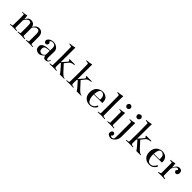

<svg xmlns="http://www.w3.org/2000/svg" viewBox="400 -2320 4192 4192"><g transform="rotate(45 2496.5 -224.0)"><path d="M319.3 -396.5Q419.9 -396.5 442.4 -301.8Q461.9 -333 476.1 -350.1Q490.2 -367.2 514.6 -381.8Q539.1 -396.5 569.3 -396.5Q698.2 -396.5 698.2 -241.2V-41Q698.2 -28.3 710 -22.9Q721.7 -17.6 740.7 -17.1Q759.8 -16.6 763.7 -15.6V0Q735.4 -2.9 672.9 -2.9Q605.5 -2.9 553.7 0V-15.6Q618.2 -21.5 618.2 -36.1Q619.1 -36.1 619.1 -258.8Q619.1 -312.5 604.5 -335.9Q589.8 -359.4 551.8 -359.4Q524.4 -359.4 499 -340.8Q473.6 -322.3 461.9 -303.7L450.2 -285.2V-36.1Q450.2 -28.3 473.6 -22.5Q497.1 -16.6 517.6 -15.6V0Q476.6 -2.9 411.1 -2.9Q339.8 -2.9 297.9 0V-15.6Q362.3 -18.6 362.3 -36.1V-259.8Q362.3 -314.5 350.6 -336.9Q338.9 -359.4 301.8 -359.4Q277.3 -359.4 245.6 -331.5Q213.9 -303.7 200.2 -264.6V-36.1Q200.2 -18.6 267.6 -15.6V0Q212.9 -2.9 150.4 -2.9Q94.7 -2.9 59.6 0V-15.6Q75.2 -14.6 98.6 -18.1Q122.1 -21.5 122.1 -36.1Q125 -166 125 -239.3Q125 -320.3 122.1 -364.3Q121.1 -375 85.9 -375Q73.2 -375 59.6 -374V-389.6Q70.3 -388.7 82 -388.7Q142.6 -388.7 191.4 -409.2L204.1 -304.7Q212.9 -317.4 220.7 -330.1Q228.5 -342.8 239.3 -355Q250 -367.2 261.2 -376Q272.5 -384.8 287.6 -390.6Q302.7 -396.5 319.3 -396.5Z M1236.3 -81.1 1251 -72.3Q1238.3 6.8 1157.2 6.8Q1124 6.8 1107.4 -15.1Q1090.8 -37.1 1087.9 -67.4Q1068.4 -44.9 1058.1 -35.2Q1047.9 -25.4 1019.5 -8.3Q991.2 8.8 962.9 8.8Q914.1 8.8 878.9 -18.6Q843.8 -45.9 843.8 -105.5Q843.8 -131.8 855 -151.4Q866.2 -170.9 886.2 -183.1Q906.2 -195.3 926.8 -203.1Q947.3 -210.9 974.6 -214.4Q1002 -217.8 1020 -218.8Q1038.1 -219.7 1060.1 -220.2Q1082 -220.7 1084 -220.7Q1086.9 -220.7 1086.9 -293Q1086.9 -385.7 1002 -385.7Q972.7 -385.7 955.1 -373Q937.5 -360.4 933.6 -342.8Q961.9 -342.8 961.9 -299.8Q961.9 -273.4 944.3 -262.2Q926.8 -251 910.2 -251Q891.6 -251 877 -268.1Q862.3 -285.2 862.3 -305.7Q862.3 -341.8 908.2 -376Q945.3 -404.3 1010.7 -404.3Q1072.3 -404.3 1120.1 -366.2Q1168 -328.1 1168 -262.7Q1168 -230.5 1166 -172.9Q1164.1 -115.2 1164.1 -89.8Q1164.1 -24.4 1194.3 -25.4Q1211.9 -25.4 1220.7 -38.1Q1229.5 -50.8 1236.3 -81.1ZM1084 -91.8V-207Q1049.8 -204.1 1021 -200.7Q992.2 -197.3 971.7 -189.9Q951.2 -182.6 939.5 -165Q927.7 -147.5 927.7 -116.2Q927.7 -74.2 948.7 -54.7Q969.7 -35.2 1002 -35.2Q1052.7 -35.2 1084 -91.8Z M1444.3 -192.4 1429.7 -175.8Q1427.7 -144.5 1427.7 -99.6Q1427.7 -71.3 1428.7 -50.8Q1429.7 -39.1 1438.5 -31.2Q1446.3 -23.4 1455.6 -20.5Q1464.8 -17.6 1498 -15.6V0Q1460.9 -2.9 1396.5 -2.9Q1327.1 -2.9 1280.3 0V-15.6Q1351.6 -19.5 1351.6 -36.1Q1354.5 -127 1355.5 -332Q1355.5 -499 1351.6 -593.8Q1339.8 -611.3 1280.3 -614.3V-629.9Q1282.2 -629.9 1285.2 -629.9Q1337.9 -629.9 1431.6 -652.3L1428.7 -201.2L1527.3 -313.5Q1541 -330.1 1541 -344.7Q1541 -361.3 1518.6 -365.2Q1518.6 -368.2 1519 -375.5Q1519.5 -382.8 1519.5 -385.7H1683.6V-367.2Q1602.5 -359.4 1570.3 -328.1L1492.2 -232.4Q1524.4 -199.2 1558.6 -159.7Q1592.8 -120.1 1630.9 -81.1Q1669.9 -42 1692.9 -26.9Q1715.8 -11.7 1736.3 -11.7Q1738.3 -11.7 1741.2 -11.7V2L1606.4 3.9Q1594.7 -18.6 1564 -56.2Q1533.2 -93.8 1502.9 -127Q1472.7 -160.2 1444.3 -192.4Z M1964.8 -192.4 1950.2 -175.8Q1948.2 -144.5 1948.2 -99.6Q1948.2 -71.3 1949.2 -50.8Q1950.2 -39.1 1959 -31.2Q1966.8 -23.4 1976.1 -20.5Q1985.4 -17.6 2018.6 -15.6V0Q1981.4 -2.9 1917 -2.9Q1847.7 -2.9 1800.8 0V-15.6Q1872.1 -19.5 1872.1 -36.1Q1875 -127 1876 -332Q1876 -499 1872.1 -593.8Q1860.4 -611.3 1800.8 -614.3V-629.9Q1802.7 -629.9 1805.7 -629.9Q1858.4 -629.9 1952.1 -652.3L1949.2 -201.2L2047.9 -313.5Q2061.5 -330.1 2061.5 -344.7Q2061.5 -361.3 2039.1 -365.2Q2039.1 -368.2 2039.6 -375.5Q2040 -382.8 2040 -385.7H2204.1V-367.2Q2123 -359.4 2090.8 -328.1L2012.7 -232.4Q2044.9 -199.2 2079.1 -159.7Q2113.3 -120.1 2151.4 -81.1Q2190.4 -42 2213.4 -26.9Q2236.3 -11.7 2256.8 -11.7Q2258.8 -11.7 2261.7 -11.7V2L2127 3.9Q2115.2 -18.6 2084.5 -56.2Q2053.7 -93.8 2023.4 -127Q1993.2 -160.2 1964.8 -192.4Z M2438.5 -226.6 2614.3 -227.5Q2615.2 -244.1 2615.2 -258.8Q2615.2 -289.1 2610.4 -307.6Q2602.5 -338.9 2578.6 -358.9Q2554.7 -378.9 2519.5 -378.9Q2483.4 -378.9 2462.9 -337.9Q2442.4 -296.9 2438.5 -226.6ZM2437.5 -211.9V-190.4Q2437.5 -120.1 2463.4 -63.5Q2489.3 -6.8 2538.1 -6.8Q2594.7 -6.8 2627.9 -40Q2661.1 -73.2 2673.8 -109.4L2701.2 -89.8Q2686.5 -52.7 2644.5 -18.1Q2602.5 16.6 2534.2 16.6Q2451.2 16.6 2396 -35.2Q2340.8 -86.9 2340.8 -185.5Q2340.8 -243.2 2359.9 -286.6Q2378.9 -330.1 2410.6 -353Q2442.4 -376 2474.6 -386.7Q2506.8 -397.5 2541 -397.5Q2593.8 -397.5 2639.2 -369.1Q2684.6 -340.8 2698.2 -277.3Q2702.1 -257.8 2702.1 -238.3Q2702.1 -227.5 2701.2 -212.9Z M2920.9 -641.6Q2917 -547.9 2916 -430.7Q2916 -383.8 2917.5 -255.4Q2918.9 -127 2918.9 -36.1Q2920.9 -26.4 2945.3 -21.5Q2969.7 -16.6 2986.3 -15.6V0Q2943.4 -4.9 2883.8 -4.9Q2814.5 -4.9 2770.5 0V-15.6Q2835 -18.6 2836.9 -36.1Q2839.8 -128.9 2839.8 -293Q2839.8 -467.8 2836.9 -584Q2812.5 -603.5 2770.5 -603.5V-620.1Q2822.3 -623 2920.9 -641.6Z M3162.1 -626Q3184.6 -626 3203.1 -609.9Q3221.7 -593.8 3221.7 -572.3Q3221.7 -545.9 3204.6 -528.8Q3187.5 -511.7 3162.1 -511.7Q3143.6 -511.7 3126 -527.3Q3108.4 -543 3108.4 -566.4Q3108.4 -590.8 3125.5 -608.4Q3142.6 -626 3162.1 -626ZM3207 -412.1Q3205.1 -243.2 3205.1 -36.1Q3209 -16.6 3273.4 -15.6V0Q3233.4 -2.9 3167 -2.9Q3103.5 -2.9 3065.4 0V-15.6Q3124 -17.6 3127 -36.1V-364.3Q3096.7 -374 3065.4 -374V-389.6Q3153.3 -394.5 3207 -412.1Z M3519.5 -412.1Q3517.6 -243.2 3517.6 13.7Q3517.6 95.7 3467.3 149.9Q3417 204.1 3368.2 204.1Q3335.9 204.1 3303.2 184.6Q3270.5 165 3270.5 134.8Q3270.5 96.7 3286.6 78.6Q3302.7 60.5 3326.2 60.5Q3343.8 60.5 3356 74.2Q3368.2 87.9 3368.2 105.5Q3368.2 143.6 3336.9 151.4Q3339.8 162.1 3353 168.5Q3366.2 174.8 3378.9 174.8Q3418 174.8 3432.6 147.5Q3439.5 134.8 3439.5 13.7V-364.3Q3429.7 -368.2 3420.9 -369.6Q3412.1 -371.1 3399.4 -372.1Q3386.7 -373 3377.9 -374V-389.6Q3425.8 -389.6 3519.5 -412.1ZM3490.2 -626Q3508.8 -626 3524.4 -607.9Q3540 -589.8 3540 -572.3Q3540 -553.7 3523.4 -531.7Q3506.8 -509.8 3487.3 -509.8Q3458 -509.8 3440.9 -525.4Q3423.8 -541 3423.8 -572.3Q3423.8 -596.7 3445.3 -611.3Q3466.8 -626 3490.2 -626Z M3805.7 -192.4 3791 -175.8Q3789.1 -144.5 3789.1 -99.6Q3789.1 -71.3 3790 -50.8Q3791 -39.1 3799.8 -31.2Q3807.6 -23.4 3816.9 -20.5Q3826.2 -17.6 3859.4 -15.6V0Q3822.3 -2.9 3757.8 -2.9Q3688.5 -2.9 3641.6 0V-15.6Q3712.9 -19.5 3712.9 -36.1Q3715.8 -127 3716.8 -332Q3716.8 -499 3712.9 -593.8Q3701.2 -611.3 3641.6 -614.3V-629.9Q3643.6 -629.9 3646.5 -629.9Q3699.2 -629.9 3793 -652.3L3790 -201.2L3888.7 -313.5Q3902.3 -330.1 3902.3 -344.7Q3902.3 -361.3 3879.9 -365.2Q3879.9 -368.2 3880.4 -375.5Q3880.9 -382.8 3880.9 -385.7H4044.9V-367.2Q3963.9 -359.4 3931.6 -328.1L3853.5 -232.4Q3885.7 -199.2 3919.9 -159.7Q3954.1 -120.1 3992.2 -81.1Q4031.2 -42 4054.2 -26.9Q4077.1 -11.7 4097.7 -11.7Q4099.6 -11.7 4102.5 -11.7V2L3967.8 3.9Q3956.1 -18.6 3925.3 -56.2Q3894.5 -93.8 3864.3 -127Q3834 -160.2 3805.7 -192.4Z M4279.3 -226.6 4455.1 -227.5Q4456.1 -244.1 4456.1 -258.8Q4456.1 -289.1 4451.2 -307.6Q4443.4 -338.9 4419.4 -358.9Q4395.5 -378.9 4360.4 -378.9Q4324.2 -378.9 4303.7 -337.9Q4283.2 -296.9 4279.3 -226.6ZM4278.3 -211.9V-190.4Q4278.3 -120.1 4304.2 -63.5Q4330.1 -6.8 4378.9 -6.8Q4435.5 -6.8 4468.8 -40Q4502 -73.2 4514.6 -109.4L4542 -89.8Q4527.3 -52.7 4485.4 -18.1Q4443.4 16.6 4375 16.6Q4292 16.6 4236.8 -35.2Q4181.6 -86.9 4181.6 -185.5Q4181.6 -243.2 4200.7 -286.6Q4219.7 -330.1 4251.5 -353Q4283.2 -376 4315.4 -386.7Q4347.7 -397.5 4381.8 -397.5Q4434.6 -397.5 4480 -369.1Q4525.4 -340.8 4539.1 -277.3Q4543 -257.8 4543 -238.3Q4543 -227.5 4542 -212.9Z M4902.3 -406.2Q4939.5 -406.2 4959.5 -384.3Q4979.5 -362.3 4979.5 -321.3Q4979.5 -296.9 4962.9 -276.4Q4946.3 -255.9 4924.8 -255.9Q4909.2 -255.9 4892.6 -269.5Q4876 -283.2 4875 -301.8Q4875 -323.2 4903.3 -342.8Q4900.4 -351.6 4893.1 -360.4Q4885.7 -369.1 4870.1 -369.1Q4842.8 -369.1 4817.9 -339.4Q4793 -309.6 4782.2 -280.3L4771.5 -250L4773.4 -41Q4774.4 -21.5 4840.8 -15.6V0Q4799.8 -2.9 4734.4 -2.9Q4672.9 -2.9 4632.8 0V-15.6Q4647.5 -16.6 4671.4 -25.4Q4695.3 -34.2 4695.3 -41V-364.3Q4682.6 -372.1 4632.8 -374L4630.9 -389.6Q4686.5 -389.6 4763.7 -409.2L4774.4 -292Q4790 -334 4822.3 -370.1Q4854.5 -406.2 4902.3 -406.2Z"/></g></svg>

Font: Bentham
Style: Regular
Weight: 400
Version: Version 002.002